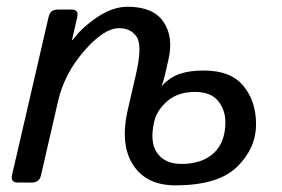

<svg xmlns="http://www.w3.org/2000/svg" viewBox="-20 -541 835 569"><path d="M32.7 0Q10.7 0 15.6 -22L124 -490.7Q128.9 -512.7 150.9 -512.7H191.9Q213.9 -512.7 209 -490.7L193.4 -422.4H195.3Q220.7 -458 267.3 -489.5Q314 -521 357.9 -521Q433.6 -521 464.1 -476.8Q494.6 -432.6 479.5 -365.7L468.3 -316.9Q463.4 -297.9 459.5 -287.1H460.4Q482.9 -311.5 511.7 -321.8Q540.5 -332 584.5 -332Q663.6 -332 701.2 -286.6Q738.8 -241.2 738.8 -172.9Q738.8 -101.6 682.6 -46.6Q626.5 8.3 499.5 8.3Q413.6 8.3 374.3 -52.5Q335 -113.3 358.9 -216.8L382.8 -320.3Q402.3 -405.3 385.3 -431.4Q368.2 -457.5 332.5 -457.5Q288.1 -457.5 229.5 -390.1Q170.9 -322.8 152.3 -242.2L101.6 -22Q96.7 0 74.7 0ZM437 -180.7Q422.9 -119.1 446 -87.2Q469.2 -55.2 517.6 -55.2Q578.6 -55.2 613.3 -87.2Q647.9 -119.1 647.9 -178.7Q647.9 -215.8 626 -242.2Q604 -268.6 558.1 -268.6Q508.3 -268.6 476.8 -242.2Q445.3 -215.8 437 -180.7Z"/></svg>

Font: Istok
Style: Italic
Weight: 500
Italic angle: -13°
Designer: Andrey V. Panov
Foundry: Andrey V. Panov
Version: Version 1.0.3